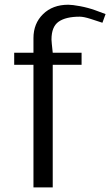

<svg xmlns="http://www.w3.org/2000/svg" viewBox="-20 -812 478 832"><path d="M125 0V-531.2H41.5V-583.5H125V-647Q125 -710 166.5 -750.7Q208 -791.5 275.9 -791.5Q293 -791.5 327.1 -785.2Q361.3 -778.8 392.6 -767.6L437.5 -751L423.8 -713.4L373 -730Q342.8 -739.7 325.2 -739.7Q265.1 -739.7 234.1 -718Q203.1 -696.3 203.1 -640.6Q203.1 -632.8 208.5 -583.5H333.5V-531.2H208.5V0Z"/></svg>

Font: Resagnicto
Style: Regular
Weight: 500
Version: Version 0.9991